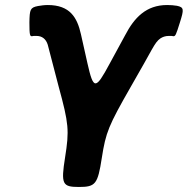

<svg xmlns="http://www.w3.org/2000/svg" viewBox="-20 -744 747 764"><path d="M97 -655C97 -604 99 -599 108 -600C111 -601 115 -601 119 -601H126C147 -601 163 -589 170 -566L213 -401C254 -251 256 -225 239 -118C222 -11 228 0 294 0C360 0 369 -11 385 -115C401 -218 412 -244 500 -398C589 -551 594 -574 618 -591C627 -597 638 -601 651 -601H658C662 -601 666 -601 669 -600C678 -599 680 -604 696 -655C712 -706 713 -715 684 -721C672 -723 659 -724 645 -724C561 -724 514 -673 478 -604L416 -490C360 -386 352 -386 328 -492L302 -608C287 -675 258 -724 170 -724C156 -724 143 -722 131 -720C100 -714 98 -706 97 -655Z"/></svg>

Font: Asimov Print
Style: AIt
Weight: 500
Designer: Google
Version: Version 2.000980: 2014